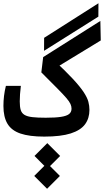

<svg xmlns="http://www.w3.org/2000/svg" viewBox="-20 -833 638 1177"><path d="M251 4.4Q160.2 4.4 105.2 -14.4Q50.3 -33.2 25.6 -74.7Q1 -116.2 1 -183.6Q1 -213.4 4.6 -244.4Q8.3 -275.4 16.1 -306.6H107.9Q104.5 -278.3 102.8 -256.1Q101.1 -233.9 101.1 -211.4Q101.1 -178.7 106.9 -159.2Q112.8 -139.6 129.6 -129.2Q146.5 -118.7 178 -115Q209.5 -111.3 260.3 -111.3Q319.8 -111.3 354.2 -116.7Q388.7 -122.1 403.6 -134Q418.5 -146 418.5 -167Q418.5 -181.2 411.9 -195.8Q405.3 -210.4 386.2 -232.7Q367.2 -254.9 330.3 -292Q293.5 -329.1 233.4 -389.2L244.6 -482.9L595.2 -704.6L597.7 -585L282.7 -393.1L307.1 -466.8Q382.8 -397 427 -349.1Q471.2 -301.3 493.2 -267.8Q515.1 -234.4 521.7 -209.2Q528.3 -184.1 528.3 -159.2Q528.3 -107.9 501.5 -71.3Q474.6 -34.7 413.8 -15.1Q353 4.4 251 4.4ZM250 -521.5 250.5 -601.1 583.5 -813 583 -731ZM270 201.7 191.4 123 270 44.4 348.6 123ZM268.6 324.2 189.9 245.6 268.6 167 347.2 245.6Z"/></svg>

Font: Cascadia Code Medium
Style: Regular
Weight: 500
Monospace: yes
Designer: Aaron Bell
Foundry: Saja Typeworks
Version: Version 2407.024